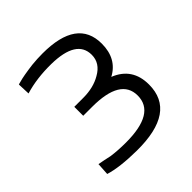

<svg xmlns="http://www.w3.org/2000/svg" viewBox="-146 -613 730 730"><g transform="rotate(-45 218.5 -248.5)"><path d="M179 -277Q234 -277 273 -300Q318 -325 318 -370Q318 -452 184 -454Q107 -455 44 -436L42 -486H43L45 -487Q48 -488 53 -489Q67 -493 84 -496Q107 -500 131 -503Q160 -506 189 -506Q375 -506 375 -373Q375 -292 311 -258Q392 -226 392 -136Q392 11 181 9Q90 8 39 -8L42 -58L68 -53Q84 -49 96 -47Q131 -42 174 -42Q332 -42 332 -137Q332 -229 179 -229H131V-277Z"/></g></svg>

Font: Titillium Web[RUS by Daymarius]
Style: Regular
Weight: 300
Designer: Cyrillization by Daymarius
Foundry: Cyrillization by Daymarius
Version: Version 1.002 September 12, 2018